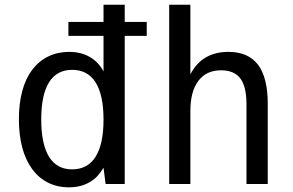

<svg xmlns="http://www.w3.org/2000/svg" viewBox="-20 -780 1244 814"><path d="M359.4 -7.3Q378.4 -18.1 392.6 -33.2Q406.7 -48.3 418.9 -68.8L427.7 0H508.8V-627.9H602.1V-687H508.8V-759.8H418.9V-687H270V-627.9H418.9V-477.1Q397.5 -517.6 360.1 -538.8Q322.8 -560.1 272.9 -560.1Q225.1 -560.1 185.3 -541Q145.5 -522 116.7 -484.4Q88.4 -446.8 74.2 -393.6Q60.1 -340.3 60.1 -274.4Q60.1 -208.5 74.2 -154.8Q88.4 -101.1 116.7 -63Q143.6 -25.9 183.1 -5.9Q222.7 14.2 272.9 14.2Q321.8 14.2 359.4 -7.3ZM188 -115.2Q154.8 -168.9 154.8 -272.9Q154.8 -377.4 187.7 -430.7Q220.7 -483.9 286.1 -483.9Q351.6 -483.9 385.3 -430.7Q418.9 -377.4 418.9 -272.9Q418.9 -168.9 385.3 -115.5Q351.6 -62 285.6 -62Q220.7 -62 188 -115.2Z M787.1 0V-309.1Q787.1 -393.1 821.3 -437.5Q854.5 -481.9 917.5 -481.9Q973.1 -481.9 999 -447.3Q1024.9 -412.6 1024.9 -338.9V0H1115.2V-338.9Q1115.2 -450.2 1074.2 -505.4Q1032.2 -560.1 948.7 -560.1Q836.4 -560.1 787.1 -464.8V-759.8H697.3V0Z"/></svg>

Font: Hack Dev
Style: Regular
Weight: 400
Designer: Christopher Simpkins
Foundry: Christopher Simpkins
Version: Version 2.0315